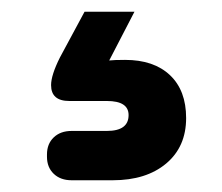

<svg xmlns="http://www.w3.org/2000/svg" viewBox="-20 -44 378 327"><path d="M193 58Q242 58 269.5 84Q297 110 297 157Q297 206 263 234.5Q229 263 172 263H102Q83 263 71.5 252Q60 241 60 223V219Q60 201 71.5 190Q83 179 102 179H162Q199 179 199 152Q199 128 162 128H98Q67 128 67 101Q67 84 82 54L124 -24H209L166 59Q174 58 193 58Z"/></svg>

Font: Solway Medium
Style: Regular
Weight: 500
Designer: Mariya V. Pigoulevskaya
Foundry: The Northern Block Ltd.
Version: Version 1.000;hotconv 1.0.109;makeotfexe 2.5.65596